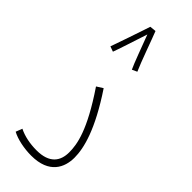

<svg xmlns="http://www.w3.org/2000/svg" viewBox="-258 -826 867 867"><g transform="rotate(45 175.5 -392.5)"><path d="M128 -787C114 -745 73 -623 63 -597L88 -588C95 -605 125 -698 143 -753C161 -706 194 -615 206 -591L230 -602C211 -644 174 -750 158 -790ZM33 -22C64 -5 114 5 159 5C274 5 304 -65 304 -127C304 -187 281 -283 175 -442L145 -423C258 -256 270 -178 270 -127C270 -72 242 -29 159 -29C117 -29 77 -37 45 -53Z"/></g></svg>

Font: Noto Sans Arabic UI Cn XLt
Style: Regular
Weight: 200
Width: 3
Designer: Monotype Design Team, Nadine Chahine and Nizar Qandah
Foundry: Monotype Imaging Inc.
Version: Version 2.010